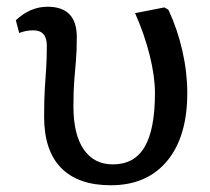

<svg xmlns="http://www.w3.org/2000/svg" viewBox="-20 -536 622 570"><path d="M309 14Q212 14 161.5 -37.5Q111 -89 111 -189Q111 -240 113 -272Q115 -304 117 -332.5Q119 -361 119 -400Q119 -446 79 -446Q57 -446 37 -438L27 -476Q70 -516 121 -516Q208 -516 208 -426Q208 -385 205.5 -356.5Q203 -328 200.5 -298Q198 -268 198 -220Q198 -137 228.5 -92.5Q259 -48 315 -48Q379 -48 409.5 -100Q440 -152 440 -260Q440 -309 424.5 -371.5Q409 -434 381 -497L468 -514L480 -507Q507 -449 521.5 -385Q536 -321 536 -260Q536 -130 476 -58Q416 14 309 14Z"/></svg>

Font: Literata 12pt
Style: Regular
Weight: 400
Designer: Latin by Veronika Burian and Jose Scaglione. Greek by Irene Vlachou. Cyrillic by Vera Evstafieva.
Foundry: TypeTogether
Version: Version 3.002